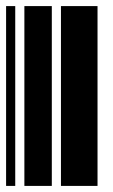

<svg xmlns="http://www.w3.org/2000/svg" viewBox="-20 -610 370 630"><path d="M0 0V-590H30V0ZM60 0V-590H150V0ZM180 0V-590H300V0Z"/></svg>

Font: Libre Barcode 128 Text
Style: Regular
Weight: 400
Version: Version 1.005; ttfautohint (v1.8.3)